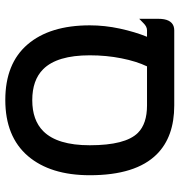

<svg xmlns="http://www.w3.org/2000/svg" viewBox="2 -628 645 688"><g transform="rotate(90 324.0 -283.5)"><path d="M500 -283.2Q500 -411.1 455.6 -455.6Q422.9 -488.3 357.4 -488.3H217.3Q199.2 -450.7 188.5 -396.7Q177.7 -342.8 177.7 -283.2Q177.7 -166 227.5 -116.2Q266.6 -77.1 338.4 -77.1Q410.2 -77.1 449.7 -116.7Q500 -167 500 -283.2ZM607.4 -283.2Q607.4 -142.1 538.6 -61.5Q468.8 19.5 337.9 19.5Q207 19.5 138.7 -60.3Q70.3 -140.1 70.3 -283.2Q70.3 -336.9 82 -391.1Q93.8 -445.3 111.3 -488.3H87.9Q74.7 -488.3 62 -475.1L46.9 -460.4V-529.3Q46.9 -573.7 73.2 -583.5Q80.1 -585.9 87.9 -585.9H357.4Q469.7 -585.9 532.2 -523.4Q607.4 -448.2 607.4 -283.2Z"/></g></svg>

Font: YuPearl-SemiBold
Style: SemiBold
Weight: 600
Designer: Max Yao
Foundry: Max-Everyday
Version: Version 1.011; ttfautohint (v1.8.3)